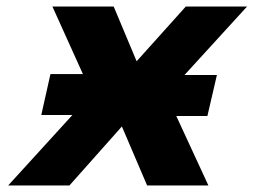

<svg xmlns="http://www.w3.org/2000/svg" viewBox="-20 -566 774 586"><path d="M106 -215 134 -340H233L140 -546H327L397 -379L547 -546H734L543 -337H642L613 -212H518L616 0H429L352 -180L192 0H5L201 -215Z"/></svg>

Font: Passageway
Style: BdIt
Weight: 700
Foundry: Ascender Corporation
Version: Version 1.11